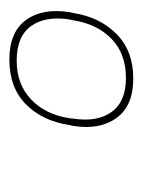

<svg xmlns="http://www.w3.org/2000/svg" viewBox="34 -770 311 420"><g transform="rotate(-90 190.0 -559.5)"><path d="M229 -424Q169 -424 142.5 -460.5Q116 -497 125 -555L127 -564Q136 -623 172.5 -659Q209 -695 270 -695Q330 -695 356.5 -659Q383 -623 374 -564L372 -555Q363 -497 326 -460.5Q289 -424 229 -424ZM230 -440Q283 -440 315.5 -471.5Q348 -503 356 -555L358 -564Q366 -616 343.5 -647.5Q321 -679 268 -679Q216 -679 183 -647.5Q150 -616 142 -564L141 -555Q133 -503 155.5 -471.5Q178 -440 230 -440Z"/></g></svg>

Font: Sofia Sans Hairline
Style: Italic
Weight: 1
Italic angle: -9°
Designer: Botio Nikoltchev, Ani Petrova
Foundry: lettersoup
Version: Version 4.102